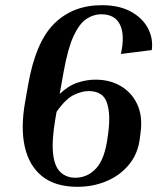

<svg xmlns="http://www.w3.org/2000/svg" viewBox="-20 -710 621 740"><path d="M519 -177Q512 -118 477.5 -76Q443 -34 391 -12Q339 10 279 10Q193 10 142.5 -30.5Q92 -71 75.5 -144.5Q59 -218 77 -318L88 -381Q117 -548 189 -619Q261 -690 372 -690Q439 -690 484 -665.5Q529 -641 550 -601.5Q571 -562 565 -517L446 -502Q462 -575 442.5 -615Q423 -655 370 -655Q340 -655 313 -637Q286 -619 264 -572Q242 -525 226 -437L210 -348Q244 -380 279 -391.5Q314 -403 348 -403Q404 -403 446 -378Q488 -353 509 -308Q530 -263 522 -201ZM194 -256Q179 -169 184.5 -118.5Q190 -68 213 -46.5Q236 -25 270 -25Q317 -25 350.5 -61Q384 -97 395 -182L397 -197Q407 -270 392 -314.5Q377 -359 321 -359Q296 -359 264.5 -344Q233 -329 198 -279Z"/></svg>

Font: Inria Serif
Style: Bold Italic
Weight: 700
Italic angle: -10°
Designer: Black Foundry Team
Foundry: Black Foundry
Version: Version 1.000; ttfautohint (v1.8.3)